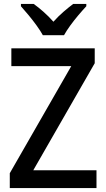

<svg xmlns="http://www.w3.org/2000/svg" viewBox="-20 -961 541 981"><path d="M473 0H30V-76L344 -623H38V-714H464V-638L150 -91H473ZM199 -781Q187 -803 167.5 -830Q148 -857 126.5 -883Q105 -909 87 -929V-941H152Q176 -924 202.5 -900.5Q229 -877 253 -850Q278 -878 303.5 -900Q329 -922 354 -941H421V-929Q403 -910 381 -884Q359 -858 339 -830.5Q319 -803 307 -781Z"/></svg>

Font: Noto Sans Malayalam SemiCondensed Medium
Style: Regular
Weight: 500
Width: 4
Designer: Jelle Bosma - Monotype Design Team
Foundry: Monotype Imaging Inc.
Version: Version 2.104; ttfautohint (v1.8.4.7-5d5b)